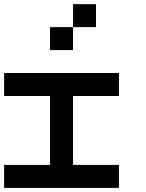

<svg xmlns="http://www.w3.org/2000/svg" viewBox="-20 -909 707 929"><path d="M222.2 -444.4H0V-555.6H555.6V-444.4H333.3V-111.1H555.6V0H0V-111.1H222.2ZM444.4 -777.8H333.3V-888.9H444.4ZM333.3 -666.7H222.2V-777.8H333.3Z"/></svg>

Font: Pixeloid Mono
Style: Regular
Weight: 400
Monospace: yes
Designer: GGBotNet
Foundry: GGBotNet
Version: 0.5